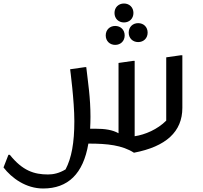

<svg xmlns="http://www.w3.org/2000/svg" viewBox="-56 -819 1156 1095"><path d="M651 -691C682 -691 705 -713 705 -745C705 -777 682 -799 651 -799C620 -799 597 -777 597 -745C597 -713 620 -691 651 -691ZM678 -633C678 -601 701 -579 732 -579C763 -579 786 -601 786 -633C786 -665 763 -687 732 -687C701 -687 678 -665 678 -633ZM601 -563C632 -563 655 -585 655 -617C655 -649 632 -671 601 -671C570 -671 547 -649 547 -617C547 -585 570 -563 601 -563ZM976 -504 892 -492V-131C842 -81 772 -51 712 -42V-472H704L620 -460V-59C586 -78 545 -85 484 -85H458C459 -106 460 -129 460 -152C460 -264 446 -347 436 -436H428L344 -424C344 -424 368 -244 368 -128C368 -4 352 82 318 147C282 169 248 176 218 176C139 176 73 155 0 64H-8L-36 136C11 197 92 256 190 256C331 256 419 173 448 0H452C556 0 641 9 708 52C891 17 984 -68 984 -204V-504Z"/></svg>

Font: Kufam Arabic Latin Roman Normal
Style: Regular
Weight: 400
Designer: Wael Morcos & Artur Schmal
Version: Version 1.200;PS 001.200;hotconv 1.0.88;makeotf.lib2.5.64775